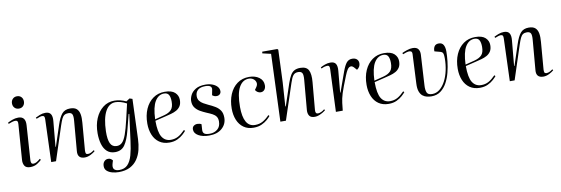

<svg xmlns="http://www.w3.org/2000/svg" viewBox="-65 -1290 5973 2043"><g transform="rotate(-10 2921.0 -268.5)"><path d="M92 -686Q92 -715 110 -734Q128 -753 157 -753Q186 -753 203.5 -734.5Q221 -716 221 -687Q221 -658 203.5 -639Q186 -620 157 -620Q128 -620 110 -638.5Q92 -657 92 -686ZM121 -458Q123 -481 116.5 -490Q110 -499 94 -499Q81 -499 61 -493.5Q41 -488 20 -479L15 -492Q34 -503 66 -515Q98 -527 131 -527Q211 -527 205 -433L180 -59Q179 -37 185 -26.5Q191 -16 207 -16Q224 -16 243 -27Q262 -38 281 -55L291 -43Q275 -27 243.5 -6.5Q212 14 168 14Q122 14 106 -13Q90 -40 93 -77Z M870 -35Q853 -19 820.5 -2.5Q788 14 757 14Q676 14 684 -69L711 -388Q716 -441 705.5 -461Q695 -481 663 -481Q638 -481 621.5 -470.5Q605 -460 593 -434.5Q581 -409 566 -364L447 0H395L411 -459Q412 -481 406 -490Q400 -499 384 -499Q364 -499 322 -481L316 -494Q332 -503 362.5 -515Q393 -527 423 -527Q466 -527 482 -501Q498 -475 493 -425L468 -152L472 -151L546 -375Q572 -455 603 -491Q634 -527 691 -527Q738 -527 761.5 -506Q785 -485 792 -446.5Q799 -408 794 -354L770 -60Q769 -38 773.5 -27.5Q778 -17 795 -17Q813 -17 830.5 -26Q848 -35 862 -46Z M1302 -360 1295 -361 1251 -189Q1226 -91 1190 -38.5Q1154 14 1084 14Q1031 14 997.5 -16.5Q964 -47 949 -99.5Q934 -152 934 -216Q934 -305 963.5 -375Q993 -445 1046 -486Q1099 -527 1169 -527Q1201 -527 1233.5 -519Q1266 -511 1295 -497L1333 -522L1363 -512L1347 -81Q1345 -22 1331.5 33.5Q1318 89 1288 133.5Q1258 178 1208.5 204Q1159 230 1085 230Q1050 230 1016 221Q982 212 959.5 192.5Q937 173 937 140Q937 109 954 90Q971 71 997 71Q1013 71 1024.5 78Q1036 85 1045 97L1037 122Q1022 169 1038.5 189Q1055 209 1095 209Q1152 209 1185 175Q1218 141 1236 77Q1254 13 1265 -76ZM1113 -47Q1147 -47 1171 -70.5Q1195 -94 1215.5 -150.5Q1236 -207 1259 -306L1298 -474Q1267 -491 1235 -500Q1203 -509 1178 -509Q1109 -509 1069 -435.5Q1029 -362 1025 -221Q1023 -133 1043.5 -90Q1064 -47 1113 -47Z M1713 -527Q1788 -527 1823 -494.5Q1858 -462 1858 -415Q1858 -373 1841.5 -347.5Q1825 -322 1798 -307Q1771 -292 1738.5 -283.5Q1706 -275 1674 -267L1563 -240Q1563 -116 1596 -64Q1629 -12 1691 -12Q1735 -12 1770 -31Q1805 -50 1845 -91L1855 -80Q1844 -66 1819.5 -43.5Q1795 -21 1758 -3.5Q1721 14 1671 14Q1607 14 1562.5 -17Q1518 -48 1495.5 -102.5Q1473 -157 1473 -225Q1473 -314 1503 -382Q1533 -450 1587 -488.5Q1641 -527 1713 -527ZM1769 -412Q1769 -459 1754.5 -484.5Q1740 -510 1703 -510Q1643 -510 1605.5 -449Q1568 -388 1563 -256L1665 -282Q1718 -296 1743.5 -324Q1769 -352 1769 -412Z M2110 -4Q2160 -4 2194 -33Q2228 -62 2228 -116Q2228 -149 2214 -169Q2200 -189 2174.5 -202.5Q2149 -216 2112 -231Q2079 -245 2047.5 -263Q2016 -281 1995 -309Q1974 -337 1974 -381Q1974 -410 1990.5 -444Q2007 -478 2046.5 -502.5Q2086 -527 2154 -527Q2194 -527 2227 -514.5Q2260 -502 2279.5 -480.5Q2299 -459 2299 -431Q2299 -411 2285.5 -398.5Q2272 -386 2251 -386Q2234 -386 2222.5 -391.5Q2211 -397 2204 -403L2215 -460Q2220 -484 2204.5 -497.5Q2189 -511 2150 -511Q2094 -511 2067.5 -486.5Q2041 -462 2041 -421Q2041 -391 2056.5 -370.5Q2072 -350 2096 -336.5Q2120 -323 2145 -311Q2186 -293 2219 -273Q2252 -253 2271.5 -223.5Q2291 -194 2291 -146Q2291 -77 2240 -31.5Q2189 14 2100 14Q2030 14 1985 -12Q1940 -38 1940 -79Q1940 -105 1957 -117.5Q1974 -130 1996 -130Q2022 -130 2040 -119L2036 -56Q2035 -28 2052.5 -16Q2070 -4 2110 -4Z M2625 -527Q2690 -527 2733 -495.5Q2776 -464 2776 -411Q2776 -380 2760.5 -362Q2745 -344 2720 -344Q2702 -344 2686.5 -354Q2671 -364 2663 -379L2682 -406Q2700 -432 2694 -455.5Q2688 -479 2667.5 -494Q2647 -509 2619 -509Q2551 -509 2513 -439.5Q2475 -370 2475 -228Q2475 -123 2506 -67.5Q2537 -12 2601 -12Q2648 -12 2684.5 -32.5Q2721 -53 2757 -91L2767 -80Q2755 -64 2730 -42Q2705 -20 2668 -3Q2631 14 2581 14Q2518 14 2474 -17Q2430 -48 2407.5 -102.5Q2385 -157 2385 -225Q2385 -311 2413.5 -379.5Q2442 -448 2496 -487.5Q2550 -527 2625 -527Z M3360 -38Q3349 -28 3329 -16Q3309 -4 3286.5 4.5Q3264 13 3243 13Q3198 13 3182.5 -11.5Q3167 -36 3170 -72L3198 -394Q3203 -447 3192 -467Q3181 -487 3148 -487Q3114 -487 3095.5 -465Q3077 -443 3059 -387L2931 0H2871L2899 -728L2808 -749L2810 -767H2973L2982 -758L2968 -409L2951 -151L2956 -150L3035 -387Q3053 -439 3071 -469.5Q3089 -500 3114.5 -513.5Q3140 -527 3178 -527Q3245 -527 3267 -484Q3289 -441 3281 -354L3255 -60Q3253 -37 3259.5 -27Q3266 -17 3282 -17Q3297 -17 3317.5 -26.5Q3338 -36 3352 -49Z M3490 -459Q3491 -480 3485.5 -489.5Q3480 -499 3464 -499Q3454 -499 3439 -495.5Q3424 -492 3401 -481L3395 -494Q3414 -505 3443.5 -516Q3473 -527 3503 -527Q3546 -527 3561.5 -501Q3577 -475 3572 -425L3551 -194H3555L3632 -409Q3655 -472 3678 -499.5Q3701 -527 3739 -527Q3771 -527 3789 -510.5Q3807 -494 3807 -467Q3807 -446 3797 -429.5Q3787 -413 3770 -402L3747 -428Q3729 -449 3713 -449Q3703 -449 3693 -443.5Q3683 -438 3671.5 -420Q3660 -402 3644 -363Q3619 -300 3602.5 -257Q3586 -214 3576.5 -183.5Q3567 -153 3562 -129Q3557 -105 3554 -82L3545 0H3471Z M4082 -527Q4157 -527 4192 -494.5Q4227 -462 4227 -415Q4227 -373 4210.5 -347.5Q4194 -322 4167 -307Q4140 -292 4107.5 -283.5Q4075 -275 4043 -267L3932 -240Q3932 -116 3965 -64Q3998 -12 4060 -12Q4104 -12 4139 -31Q4174 -50 4214 -91L4224 -80Q4213 -66 4188.5 -43.5Q4164 -21 4127 -3.5Q4090 14 4040 14Q3976 14 3931.5 -17Q3887 -48 3864.5 -102.5Q3842 -157 3842 -225Q3842 -314 3872 -382Q3902 -450 3956 -488.5Q4010 -527 4082 -527ZM4138 -412Q4138 -459 4123.5 -484.5Q4109 -510 4072 -510Q4012 -510 3974.5 -449Q3937 -388 3932 -256L4034 -282Q4087 -296 4112.5 -324Q4138 -352 4138 -412Z M4674 -527Q4710 -527 4725 -500.5Q4740 -474 4740 -430Q4740 -382 4733.5 -323Q4727 -264 4712 -205Q4697 -146 4670 -96.5Q4643 -47 4602 -16.5Q4561 14 4503 14Q4479 14 4454 8.5Q4429 3 4408 -13.5Q4387 -30 4375 -62.5Q4363 -95 4366 -149L4381 -464Q4382 -486 4371.5 -493Q4361 -500 4345 -498.5Q4329 -497 4312 -491L4282 -480L4276 -494Q4296 -504 4329.5 -515.5Q4363 -527 4392 -527Q4435 -527 4452 -503.5Q4469 -480 4467 -443L4448 -114Q4445 -66 4456.5 -37.5Q4468 -9 4514 -9Q4559 -9 4595.5 -38.5Q4632 -68 4658 -118Q4684 -168 4697.5 -231Q4711 -294 4711 -360Q4711 -392 4707 -407Q4703 -422 4694 -428Q4685 -434 4668 -438L4615 -452Q4613 -483 4627 -505Q4641 -527 4674 -527Z M5067 -527Q5142 -527 5177 -494.5Q5212 -462 5212 -415Q5212 -373 5195.5 -347.5Q5179 -322 5152 -307Q5125 -292 5092.5 -283.5Q5060 -275 5028 -267L4917 -240Q4917 -116 4950 -64Q4983 -12 5045 -12Q5089 -12 5124 -31Q5159 -50 5199 -91L5209 -80Q5198 -66 5173.5 -43.5Q5149 -21 5112 -3.5Q5075 14 5025 14Q4961 14 4916.5 -17Q4872 -48 4849.5 -102.5Q4827 -157 4827 -225Q4827 -314 4857 -382Q4887 -450 4941 -488.5Q4995 -527 5067 -527ZM5123 -412Q5123 -459 5108.5 -484.5Q5094 -510 5057 -510Q4997 -510 4959.5 -449Q4922 -388 4917 -256L5019 -282Q5072 -296 5097.5 -324Q5123 -352 5123 -412Z M5825 -35Q5808 -19 5775.5 -2.5Q5743 14 5712 14Q5631 14 5639 -69L5666 -388Q5671 -441 5660.5 -461Q5650 -481 5618 -481Q5593 -481 5576.5 -470.5Q5560 -460 5548 -434.5Q5536 -409 5521 -364L5402 0H5350L5366 -459Q5367 -481 5361 -490Q5355 -499 5339 -499Q5319 -499 5277 -481L5271 -494Q5287 -503 5317.5 -515Q5348 -527 5378 -527Q5421 -527 5437 -501Q5453 -475 5448 -425L5423 -152L5427 -151L5501 -375Q5527 -455 5558 -491Q5589 -527 5646 -527Q5693 -527 5716.5 -506Q5740 -485 5747 -446.5Q5754 -408 5749 -354L5725 -60Q5724 -38 5728.5 -27.5Q5733 -17 5750 -17Q5768 -17 5785.5 -26Q5803 -35 5817 -46Z"/></g></svg>

Font: Literata 72pt
Style: Italic
Weight: 400
Italic angle: -2°
Designer: Latin by Veronika Burian and Jose Scaglione. Greek by Irene Vlachou. Cyrillic by Vera Evstafieva
Foundry: TypeTogether
Version: Version 3.002